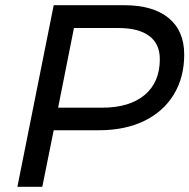

<svg xmlns="http://www.w3.org/2000/svg" viewBox="-20 -720 730 740"><path d="M690 -510Q690 -422 650 -356Q610 -290 536 -254Q462 -218 361 -218H187L143 0H47L187 -700H457Q570 -700 630 -650.5Q690 -601 690 -510ZM596 -492Q596 -551 555 -581.5Q514 -612 437 -612H265L204 -305H374Q479 -305 537.5 -354Q596 -403 596 -492Z"/></svg>

Font: TypoPRO Montserrat Alternates
Style: Italic
Weight: 400
Italic angle: -11.3°
Designer: Julieta Ulanovsky
Foundry: Julieta Ulanovsky
Version: Version 6.001